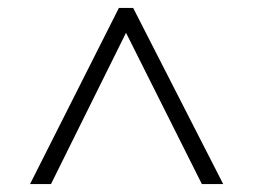

<svg xmlns="http://www.w3.org/2000/svg" viewBox="-20 -739 640 486"><path d="M281 -719H317L545 -273H491L299 -656L109 -273H56Z"/></svg>

Font: Noto Sans Mono UI Light
Style: Regular
Weight: 300
Monospace: yes
Designer: Monotype Design team
Foundry: Monotype Imaging Inc.
Version: Version 1.000